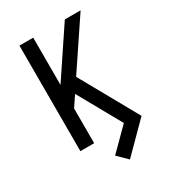

<svg xmlns="http://www.w3.org/2000/svg" viewBox="-219 -850 1038 1158"><g transform="rotate(-30 300.0 -271.0)"><path d="M338 193 272 128 416 -16 249 -315 200 -242V0H104V-735H200V-406L420 -735H530L306 -401L530 0Z"/></g></svg>

Font: Iosevka Fixed Medium Extended
Style: Regular
Weight: 500
Width: 7
Monospace: yes
Designer: Belleve Invis
Foundry: Belleve Invis
Version: Version 24.1.1; ttfautohint (v1.8.4)